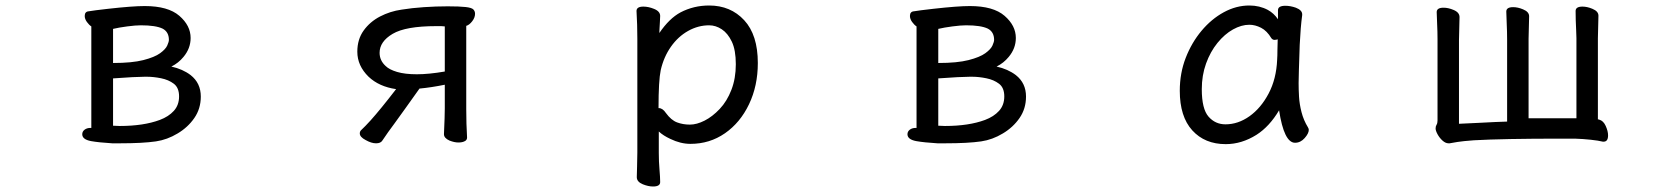

<svg xmlns="http://www.w3.org/2000/svg" viewBox="-20 -506 6040 698"><path d="M311 7Q279 1 279 -18Q279 -28 287.5 -34.5Q296 -41 309 -41H312V-410Q304 -415 296 -426Q288 -437 288 -448Q288 -464 303 -465Q320 -468 373 -474Q462 -484 506 -484Q591 -484 632 -448.5Q673 -413 673 -368Q673 -330 647 -299Q629 -277 603 -264Q644 -255 673 -233Q710 -204 710 -155Q710 -111 686.5 -77Q663 -43 626 -21Q588 2 547 8Q499 15 416 15H388Q339 12 311 7ZM594 -361Q594 -390 571 -402Q546 -414 492 -414Q473 -414 442.5 -410Q412 -406 391 -401V-277Q460 -277 501 -287.5Q542 -298 562 -312.5Q582 -327 588 -340.5Q594 -354 594 -361ZM391 -221V-49L415 -48Q502 -48 561 -70Q593 -82 612 -103Q631 -124 631 -155.5Q631 -187 612 -201.5Q593 -216 565.5 -221.5Q538 -227 515 -227H505Q474 -227 391 -221Z M1594 -19Q1597 -85 1597 -112V-198Q1548 -188 1505 -184Q1478 -146 1454 -112.5Q1430 -79 1414 -57Q1390 -25 1370 5Q1364 15 1347 15Q1330 15 1309 3Q1288 -8 1288 -21Q1288 -29 1294 -34Q1306 -45 1327 -68Q1363 -108 1420 -182Q1358 -191 1320 -227Q1279 -267 1279 -318Q1279 -363 1302 -395Q1325 -427 1361.5 -446Q1398 -465 1440 -471Q1477 -477 1521 -480Q1565 -483 1607.5 -483Q1650 -483 1672.5 -480.5Q1695 -478 1701 -471.5Q1707 -465 1707 -456Q1707 -442 1696.5 -428.5Q1686 -415 1675 -412V-109Q1675 -56 1678 -6Q1678 4 1668 8Q1660 12 1646 12Q1632 12 1614 5Q1594 -4 1594 -18ZM1360 -314Q1360 -286 1382 -266Q1395 -253 1423.5 -244.5Q1452 -236 1495.5 -236Q1539 -236 1597 -246V-410Q1590 -411 1584 -411H1565Q1455 -411 1407.5 -383Q1360 -355 1360 -314Z M2297 49V-365Q2297 -416 2294 -466Q2294 -482 2319 -482Q2337 -482 2357 -474Q2380 -465 2380 -448Q2380 -442 2379 -426Q2378 -410 2377.5 -399.5Q2377 -389 2377 -386Q2413 -439 2454 -461Q2502 -486 2558 -486Q2636 -486 2685.5 -432.5Q2735 -379 2735 -277Q2735 -194 2703 -127Q2671 -60 2615.5 -21.5Q2560 17 2490 17Q2454 17 2417 -1Q2391 -13 2375 -28V50Q2375 81 2377.5 110Q2380 139 2380 156Q2380 172 2354 172Q2337 172 2317 164Q2295 155 2295 138Q2295 126 2296 100.5Q2297 75 2297 49ZM2375 -113Q2389 -113 2401 -95Q2420 -69 2441.5 -61Q2463 -53 2488 -53Q2513 -53 2541.5 -67.5Q2570 -82 2596.5 -110Q2623 -138 2639 -179.5Q2655 -221 2655 -272.5Q2655 -324 2640.5 -354.5Q2626 -385 2604 -399.5Q2582 -414 2558 -414Q2518 -414 2481.5 -393.5Q2445 -373 2419 -336Q2393 -299 2382 -251Q2374 -213 2374 -113Q2375 -113 2375 -113Z M3311 7Q3279 1 3279 -18Q3279 -28 3287.5 -34.5Q3296 -41 3309 -41H3312V-410Q3304 -415 3296 -426Q3288 -437 3288 -448Q3288 -464 3303 -465Q3320 -468 3373 -474Q3462 -484 3506 -484Q3591 -484 3632 -448.5Q3673 -413 3673 -368Q3673 -330 3647 -299Q3629 -277 3603 -264Q3644 -255 3673 -233Q3710 -204 3710 -155Q3710 -111 3686.5 -77Q3663 -43 3626 -21Q3588 2 3547 8Q3499 15 3416 15H3388Q3339 12 3311 7ZM3594 -361Q3594 -390 3571 -402Q3546 -414 3492 -414Q3473 -414 3442.5 -410Q3412 -406 3391 -401V-277Q3460 -277 3501 -287.5Q3542 -298 3562 -312.5Q3582 -327 3588 -340.5Q3594 -354 3594 -361ZM3391 -221V-49L3415 -48Q3502 -48 3561 -70Q3593 -82 3612 -103Q3631 -124 3631 -155.5Q3631 -187 3612 -201.5Q3593 -216 3565.5 -221.5Q3538 -227 3515 -227H3505Q3474 -227 3391 -221Z M4723 -4Q4708 13 4688 13Q4648 13 4630 -105Q4595 -46 4548 -16Q4494 18 4436 18Q4360 18 4314.5 -32Q4269 -82 4269 -176Q4269 -240 4290.5 -295.5Q4312 -351 4348 -394Q4384 -437 4429 -461.5Q4474 -486 4522 -486Q4559 -486 4589 -470Q4611 -458 4626 -436V-469Q4626 -485 4653 -485Q4671 -485 4691 -478Q4714 -469 4714 -454V-452V-451Q4708 -407 4705 -343Q4701 -227 4701 -204Q4701 -181 4702.5 -154.5Q4704 -128 4711.5 -98.5Q4719 -69 4735 -43Q4738 -38 4738 -34Q4738 -21 4723 -4ZM4625 -363Q4619 -361 4613 -361Q4607 -361 4602 -367Q4586 -394 4564.5 -405Q4543 -416 4522 -416Q4493 -416 4462.5 -399Q4432 -382 4406 -350Q4380 -318 4364.5 -275Q4349 -232 4349 -182Q4349 -110 4373.5 -82Q4398 -54 4435 -54Q4481 -54 4522.5 -83.5Q4564 -113 4592 -166Q4620 -219 4623 -289V-290Q4624 -303 4624 -324Q4624 -345 4625 -363Z M5769 -474Q5791 -465 5791 -449L5789 -367V-72Q5792 -72 5794 -71Q5809 -67 5817.5 -48Q5826 -29 5826 -14Q5826 9 5810 9H5808H5807Q5791 5 5763 2Q5735 -1 5705 -2H5656Q5443 -2 5338 4Q5298 7 5279 10L5250 15H5246Q5235 15 5224 5Q5213 -5 5206 -18Q5199 -31 5199 -39Q5199 -47 5202.5 -52.5Q5206 -58 5206 -68V-363Q5206 -390 5204.5 -421Q5203 -452 5203 -462Q5203 -478 5228 -478Q5245 -478 5264 -470Q5286 -461 5286 -444L5284 -360V-56Q5294 -56 5358 -59.5Q5422 -63 5459 -64V-362Q5459 -390 5457.5 -421.5Q5456 -453 5456 -464Q5456 -480 5481 -480Q5498 -480 5517 -472Q5539 -463 5539 -447L5537 -365V-76H5711V-367Q5711 -377 5710 -396Q5708 -434 5708 -466Q5708 -482 5733 -482Q5750 -482 5769 -474Z"/></svg>

Font: Moon Stars Kai HW
Style: Bold
Weight: 700
Designer: GuiWonder
Version: Version 1.101